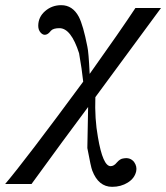

<svg xmlns="http://www.w3.org/2000/svg" viewBox="-70 -485 643 743"><path d="M454 -454H553Q385 -225 299 -109Q296 -25 309 46Q328 158 358 158Q371 158 382 144Q395 129 408 128Q434 123 449 142Q461 159 457 178Q451 205 424.5 221.5Q398 238 364 238Q311 238 287 175Q282 163 268 88Q268 85 271 -71Q179 52 52 227H-50Q28 135 252 -169Q247 -217 236 -279Q205 -376 160 -376Q136 -376 127 -366Q117 -353 108 -351Q97 -348 87.5 -358.5Q78 -369 78 -385Q78 -419 104.5 -442Q131 -465 167 -465Q211 -465 235 -420Q252 -387 268 -305Q273 -284 277 -199Q396 -366 454 -454Z"/></svg>

Font: GFS Didot
Style: Italic
Weight: 400
Italic angle: -12°
Designer: Takis Katsoulidis and George D. Matthiopoulos
Foundry: George Matthiopoulos and Takis Katsoulidis
Version: Version 1.0